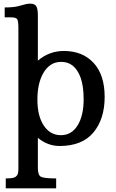

<svg xmlns="http://www.w3.org/2000/svg" viewBox="-20 -781 629 1040"><path d="M302.7 9.8Q238.8 9.8 185.1 -34.2V129.4Q185.1 167 201.4 176.3Q217.8 185.5 284.2 185.5V239.3H11.2V185.5Q53.2 185.5 64 177Q74.7 168.5 77.1 158.7Q79.6 148.9 79.6 134.3V-630.4Q79.6 -665.5 73.5 -676.3Q67.4 -687 40 -687H5.4V-740.7Q52.7 -740.7 79.8 -747.8Q106.9 -754.9 118.4 -758.1Q129.9 -761.2 143.1 -761.2Q168.9 -761.2 177 -746.3Q185.1 -731.4 185.1 -698.7V-452.6Q246.6 -504.9 325.7 -504.9Q427.2 -504.9 487.1 -440.2Q546.9 -375.5 546.9 -255.9Q546.9 -136.2 485.8 -63.2Q424.8 9.8 302.7 9.8ZM310.1 -48.8Q367.7 -48.8 400.4 -101.8Q433.1 -154.8 433.1 -243.2Q433.1 -383.8 367.7 -429.7Q344.2 -445.8 311.8 -445.8Q279.3 -445.8 255.6 -430.2Q231.9 -414.6 215.8 -387.2Q182.6 -331.1 182.6 -241.7Q182.6 -152.3 217.3 -100.6Q252 -48.8 310.1 -48.8Z"/></svg>

Font: Arbutus Slab
Style: Regular
Weight: 400
Version: Version 1.002; ttfautohint (v0.92) -l 10 -r 16 -G 200 -x 7 -